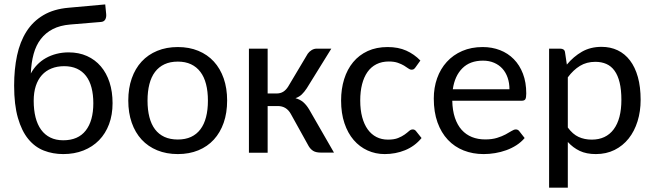

<svg xmlns="http://www.w3.org/2000/svg" viewBox="-20 -701 2999 882"><path d="M302.7 -588.4Q255.9 -584.5 222.7 -567.4Q189.5 -550.3 167.5 -521.7Q145.5 -493.2 134.5 -453.1Q123.5 -413.1 121.6 -363.3Q133.3 -385.3 150.6 -403.3Q168 -421.4 190.4 -434.1Q212.9 -446.8 239.5 -453.6Q266.1 -460.4 295.4 -460.4Q342.3 -460.4 379.6 -443.6Q417 -426.8 443.1 -396.2Q469.2 -365.7 483.2 -322.8Q497.1 -279.8 497.1 -227.1Q497.1 -173.8 481 -130.6Q464.8 -87.4 435.1 -56.9Q405.3 -26.4 363.5 -9.8Q321.8 6.8 270.5 6.8Q222.7 6.8 181.4 -9.3Q140.1 -25.4 109.9 -62.3Q79.6 -99.1 62.3 -159.4Q44.9 -219.7 44.9 -307.6Q44.9 -382.8 58.3 -446Q71.8 -509.3 101.6 -556.2Q131.3 -603 179.2 -631.3Q227.1 -659.7 295.4 -665.5L463.4 -680.7L467.8 -636.2Q469.2 -621.6 463.4 -611.3Q457.5 -601.1 443.4 -600.1ZM270.5 -56.6Q338.9 -56.6 373.8 -101.3Q408.7 -146 408.7 -226.6Q408.7 -266.6 400.4 -298.3Q392.1 -330.1 375.2 -352.1Q358.4 -374 333.3 -385.5Q308.1 -397 274.9 -397Q242.7 -397 216.6 -386.5Q190.4 -376 172.4 -356Q154.3 -335.9 144.5 -306.2Q134.8 -276.4 134.8 -238.3Q134.8 -195.8 143.3 -162.1Q151.9 -128.4 168.9 -105Q186 -81.5 211.4 -69.1Q236.8 -56.6 270.5 -56.6Z M569.3 0ZM796.9 -484.9Q849.1 -484.9 891.1 -467.5Q933.1 -450.2 962.4 -418.2Q991.7 -386.2 1007.6 -340.8Q1023.4 -295.4 1023.4 -239.3Q1023.4 -182.6 1007.6 -137.2Q991.7 -91.8 962.4 -59.8Q933.1 -27.8 891.1 -10.5Q849.1 6.8 796.9 6.8Q744.6 6.8 702.4 -10.5Q660.2 -27.8 630.6 -59.8Q601.1 -91.8 585.2 -137.2Q569.3 -182.6 569.3 -239.3Q569.3 -295.4 585.2 -340.8Q601.1 -386.2 630.6 -418.2Q660.2 -450.2 702.4 -467.5Q744.6 -484.9 796.9 -484.9ZM796.9 -60.1Q831.5 -60.1 857.4 -72Q883.3 -84 900.6 -106.9Q918 -129.9 926.5 -163.1Q935.1 -196.3 935.1 -238.8Q935.1 -281.2 926.5 -314.5Q918 -347.7 900.6 -370.6Q883.3 -393.6 857.4 -405.8Q831.5 -418 796.9 -418Q761.7 -418 735.6 -405.8Q709.5 -393.6 692.1 -370.6Q674.8 -347.7 666.3 -314.5Q657.7 -281.2 657.7 -238.8Q657.7 -196.3 666.3 -163.1Q674.8 -129.9 692.1 -106.9Q709.5 -84 735.6 -72Q761.7 -60.1 796.9 -60.1Z M1393.6 -454.1Q1400.4 -463.9 1411.4 -470.7Q1422.4 -477.5 1434.6 -477.5H1502L1389.2 -295.4Q1377.9 -278.3 1366.2 -267.1Q1354.5 -255.9 1337.4 -250Q1359.4 -243.7 1373.8 -231Q1388.2 -218.3 1400.4 -197.8L1514.2 0H1455.1Q1431.6 0 1419.2 -7.6Q1406.7 -15.1 1397.9 -29.8L1315.9 -177.7Q1295.9 -213.9 1255.9 -213.9H1209.5V0.5H1123.5V-477.5H1209.5V-271.5H1249.5Q1268.1 -271.5 1281 -279.5Q1293.9 -287.6 1303.7 -303.2Z M1546.9 0ZM1888.7 -391.6Q1884.8 -386.2 1881.1 -383.5Q1877.4 -380.9 1870.6 -380.9Q1863.3 -380.9 1855.5 -386.7Q1847.7 -392.6 1835.9 -399.7Q1824.2 -406.7 1807.4 -412.6Q1790.5 -418.5 1766.1 -418.5Q1733.9 -418.5 1709.2 -406Q1684.6 -393.6 1668.2 -370.4Q1651.9 -347.2 1643.3 -314Q1634.8 -280.8 1634.8 -239.3Q1634.8 -196.3 1643.8 -162.8Q1652.8 -129.4 1669.4 -106.4Q1686 -83.5 1709.5 -71.5Q1732.9 -59.6 1762.2 -59.6Q1790.5 -59.6 1808.6 -66.9Q1826.7 -74.2 1838.9 -83Q1851.1 -91.8 1859.1 -99.1Q1867.2 -106.4 1876 -106.4Q1885.7 -106.4 1891.6 -98.1L1916.5 -66.9Q1900.9 -47.9 1881.8 -33.9Q1862.8 -20 1840.8 -11Q1818.8 -2 1795.2 2.4Q1771.5 6.8 1747.1 6.8Q1705.1 6.8 1668.5 -9.8Q1631.8 -26.4 1604.7 -57.9Q1577.6 -89.4 1562.3 -135Q1546.9 -180.7 1546.9 -239.3Q1546.9 -292.5 1561 -337.6Q1575.2 -382.8 1602.3 -415.5Q1629.4 -448.2 1669.2 -466.6Q1709 -484.9 1760.7 -484.9Q1809.6 -484.9 1846.2 -468.5Q1882.8 -452.1 1911.1 -422.9Z M1972.7 0ZM2197.3 -484.9Q2240.2 -484.9 2276.9 -470.7Q2313.5 -456.5 2340.3 -429.2Q2367.2 -401.9 2382.3 -362.3Q2397.5 -322.8 2397.5 -271.5Q2397.5 -251.5 2393.1 -244.9Q2388.7 -238.3 2377 -238.3H2057.6Q2058.6 -193.4 2069.8 -159.9Q2081.1 -126.5 2100.8 -104.5Q2120.6 -82.5 2147.9 -71.5Q2175.3 -60.5 2209 -60.5Q2240.2 -60.5 2263.2 -67.6Q2286.1 -74.7 2302.5 -83.5Q2318.8 -92.3 2330.1 -99.4Q2341.3 -106.4 2349.6 -106.4Q2355 -106.4 2358.9 -104.2Q2362.8 -102.1 2365.7 -98.1L2390.1 -66.9Q2374 -47.9 2352.3 -33.9Q2330.6 -20 2305.7 -11Q2280.8 -2 2254.2 2.4Q2227.5 6.8 2201.7 6.8Q2151.9 6.8 2109.9 -9.8Q2067.9 -26.4 2037.4 -58.8Q2006.8 -91.3 1989.7 -138.9Q1972.7 -186.5 1972.7 -248.5Q1972.7 -298.3 1988 -341.6Q2003.4 -384.8 2032.5 -416.7Q2061.5 -448.7 2103.3 -466.8Q2145 -484.9 2197.3 -484.9ZM2198.7 -422.4Q2138.7 -422.4 2103.8 -387.2Q2068.8 -352.1 2060.1 -291H2320.3Q2320.3 -319.8 2312 -344Q2303.7 -368.2 2288.1 -385.5Q2272.5 -402.8 2249.8 -412.6Q2227.1 -422.4 2198.7 -422.4Z M2502.4 0ZM2502.4 161.1V-477.5H2553.7Q2563 -477.5 2568.8 -473.4Q2574.7 -469.2 2575.7 -460L2584 -404.3Q2614.3 -440.9 2653.3 -463.4Q2692.4 -485.8 2743.2 -485.8Q2784.2 -485.8 2817.4 -470Q2850.6 -454.1 2874 -423.3Q2897.5 -392.6 2910.2 -347.2Q2922.9 -301.8 2922.9 -242.2Q2922.9 -189.5 2908.7 -143.8Q2894.5 -98.1 2867.9 -64.7Q2841.3 -31.2 2803.2 -12.2Q2765.1 6.8 2717.3 6.8Q2673.8 6.8 2643.1 -7.8Q2612.3 -22.5 2588.4 -48.8V161.1ZM2714.8 -417Q2674.8 -417 2644.3 -398.4Q2613.8 -379.9 2588.4 -345.7V-115.2Q2610.8 -84.5 2637.9 -72Q2665 -59.6 2698.2 -59.6Q2763.7 -59.6 2799.1 -106.9Q2834.5 -154.3 2834.5 -242.2Q2834.5 -288.6 2826.4 -321.8Q2818.4 -355 2803 -376.2Q2787.6 -397.5 2765.4 -407.2Q2743.2 -417 2714.8 -417Z"/></svg>

Font: Carlito
Style: Regular
Weight: 400
Designer: Lukasz Dziedzic
Foundry: tyPoland Lukasz Dziedzic
Version: Version 1.104